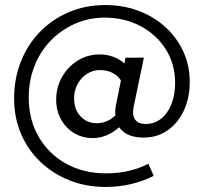

<svg xmlns="http://www.w3.org/2000/svg" viewBox="-20 -598 813 762"><path d="M399 144Q321 144 255 117.5Q189 91 139.5 43.5Q90 -4 63 -68Q36 -132 36 -207Q36 -286 63 -354Q90 -422 139 -472Q188 -522 254 -550Q320 -578 397 -578Q469 -578 530 -555Q591 -532 636.5 -490.5Q682 -449 707.5 -393.5Q733 -338 733 -273Q733 -209 709.5 -159Q686 -109 645 -80.5Q604 -52 551 -52Q481 -52 453 -93Q404 -50 348 -50Q307 -50 274 -70Q241 -90 222 -124.5Q203 -159 203 -202Q203 -252 226.5 -293Q250 -334 289 -358Q328 -382 376 -382Q404 -382 429.5 -372.5Q455 -363 474 -346L478 -369H551L510 -172Q504 -140 516.5 -123Q529 -106 559 -106Q593 -106 619.5 -127Q646 -148 660.5 -185Q675 -222 675 -269Q675 -343 638.5 -401.5Q602 -460 538.5 -494Q475 -528 395 -528Q332 -528 277 -503.5Q222 -479 180.5 -436Q139 -393 116.5 -335Q94 -277 94 -211Q94 -123 133.5 -55Q173 13 242 51.5Q311 90 401 90Q494 90 569 52L590 100Q546 122 498 133Q450 144 399 144ZM364 -109Q406 -109 438 -140Q436 -157 440 -180L460 -279Q447 -299 425 -309.5Q403 -320 377 -320Q349 -320 325.5 -305Q302 -290 288 -264.5Q274 -239 274 -208Q274 -164 299.5 -136.5Q325 -109 364 -109Z"/></svg>

Font: Red Hat Display SemiBold
Style: Italic
Weight: 600
Italic angle: -12°
Designer: Pentagram, MCKL
Foundry: Pentagram, MCKL
Version: Version 1.023